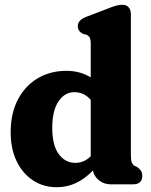

<svg xmlns="http://www.w3.org/2000/svg" viewBox="-20 -769 632 801"><path d="M24.5 -217Q24.5 -296.5 54.8 -354Q85 -411.5 137.5 -442.5Q190 -473.5 257 -473.5Q314.5 -473.5 358.5 -446V-586Q358.5 -605.5 353.8 -613Q349 -620.5 340 -624.5L326.5 -627.5Q304.5 -639 304.5 -659.5Q304.5 -685 339 -698.5L428 -732.5Q450 -741.5 463.8 -745.2Q477.5 -749 491 -749Q507.5 -749 516.8 -738.2Q526 -727.5 526 -710.5V-121.5Q526 -99.5 530 -90.5Q534 -81.5 541.5 -77L551.5 -72.5Q562 -65.5 567.8 -57Q573.5 -48.5 573.5 -35.5Q573.5 0 535 0H441.5Q414 0 393.2 -16.5Q372.5 -33 367.5 -57.5Q336 -24.5 298.5 -6.2Q261 12 216.5 12Q160.5 12 117.2 -16.8Q74 -45.5 49.2 -97Q24.5 -148.5 24.5 -217ZM198 -236Q198 -162.5 225.2 -126Q252.5 -89.5 294 -89.5Q330.5 -89.5 358.5 -117V-352.5Q343.5 -369.5 326.2 -377Q309 -384.5 290 -384.5Q250 -384.5 224 -346Q198 -307.5 198 -236Z"/></svg>

Font: Fraunces 72pt S100
Style: Bold
Weight: 700
Version: Version 1.000; ttfautohint (v1.8.3)